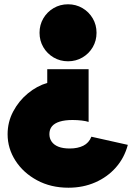

<svg xmlns="http://www.w3.org/2000/svg" viewBox="-20 -601 616 896"><path d="M299.5 275Q217 275 152.8 240.2Q88.5 205.5 52 148.5Q15.5 91.5 15.5 25.5Q15.5 -32 41.8 -81.2Q68 -130.5 110.2 -165.2Q152.5 -200 200.5 -214V-278H393.5V-32Q382 -36 361.5 -38.5Q341 -41 318.5 -41Q283 -41 258.8 -33.5Q234.5 -26 222.5 -11.5Q210.5 3 210.5 25Q210.5 45 221.2 60.2Q232 75.5 253 83.8Q274 92 305.5 92Q342.5 92 368.8 79Q395 66 406.5 37L576.5 75Q560.5 135.5 520.8 180.5Q481 225.5 424.2 250.2Q367.5 275 299.5 275ZM297.5 -315Q260.5 -315 230.2 -332.8Q200 -350.5 182.2 -380.8Q164.5 -411 164.5 -448Q164.5 -485 182.2 -515.2Q200 -545.5 230.2 -563.2Q260.5 -581 297.5 -581Q334.5 -581 364.8 -563.2Q395 -545.5 412.8 -515.2Q430.5 -485 430.5 -448Q430.5 -411 412.8 -380.8Q395 -350.5 364.8 -332.8Q334.5 -315 297.5 -315Z"/></svg>

Font: Spartan Thin Black
Style: Regular
Weight: 900
Version: Version 1.004